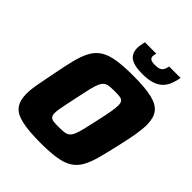

<svg xmlns="http://www.w3.org/2000/svg" viewBox="-244 -1040 1194 1194"><g transform="rotate(45 353.5 -443.0)"><path d="M314 8Q208 8 147 -6.5Q86 -21 61.5 -55Q37 -89 37 -147Q37 -185 46.5 -235.5Q56 -286 69 -352Q85 -436 100 -496Q115 -556 137 -595Q159 -634 194.5 -656Q230 -678 286.5 -687Q343 -696 429 -696Q535 -696 594.5 -681.5Q654 -667 679 -633Q704 -599 704 -540Q704 -501 695.5 -451Q687 -401 672 -336Q653 -251 637 -191Q621 -131 599.5 -92.5Q578 -54 543.5 -32Q509 -10 454 -1Q399 8 314 8ZM327 -142Q355 -142 373.5 -144.5Q392 -147 404.5 -156.5Q417 -166 426.5 -187.5Q436 -209 445 -247Q454 -285 467 -344Q480 -402 486.5 -439.5Q493 -477 493 -499Q493 -522 484.5 -532Q476 -542 458.5 -544Q441 -546 413 -546Q385 -546 366.5 -543.5Q348 -541 335.5 -531.5Q323 -522 313.5 -500.5Q304 -479 295 -441Q286 -403 274 -344Q266 -304 259.5 -274Q253 -244 249.5 -223Q246 -202 246 -187Q246 -166 254.5 -156Q263 -146 280.5 -144Q298 -142 327 -142ZM459 -743Q408 -743 378 -754Q348 -765 335.5 -786Q323 -807 323 -834Q323 -848 325.5 -862.5Q328 -877 332 -894H432Q430 -886 428.5 -879Q427 -872 427 -866Q427 -854 437 -846Q447 -838 475 -838Q504 -838 517.5 -845.5Q531 -853 536.5 -865.5Q542 -878 545 -894H646Q640 -861 629 -833Q618 -805 597.5 -785Q577 -765 544 -754Q511 -743 459 -743Z"/></g></svg>

Font: Saira Thin ExtraBold
Style: Italic
Weight: 800
Italic angle: -12°
Version: Version 1.101